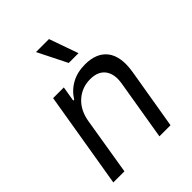

<svg xmlns="http://www.w3.org/2000/svg" viewBox="-220 -904 1025 1025"><g transform="rotate(-45 292.5 -392.0)"><path d="M169 -328.1 115.1 0H31.2L122.2 -545.5H203.1L188.9 -460.2H196Q222.7 -503.6 266.9 -528.1Q311.1 -552.6 370.7 -552.6Q412.3 -552.6 443.7 -540Q475.1 -527.3 495.6 -501.8Q516 -476.2 522.7 -437.5Q529.5 -398.8 521.3 -346.6L463.1 0H379.3L436.1 -340.9Q446.7 -404.8 419.6 -441.1Q392.4 -477.3 333.8 -477.3Q271.7 -477.3 226.6 -437.7Q181.5 -398.1 169 -328.1ZM313.9 -619.3 231.5 -784.1H329.5L387.8 -619.3Z"/></g></svg>

Font: Karasuma Gothic
Style: Italic
Weight: 400
Italic angle: -9.39999°
Designer: Rasmus Andersson / Ryoko Nishizuka
Foundry: Genbu
Version: Version 1.00